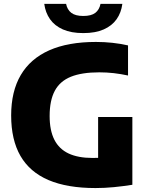

<svg xmlns="http://www.w3.org/2000/svg" viewBox="-20 -968 768 998"><path d="M476.5 9.5Q329.5 9.5 232.2 -32Q135 -73.5 86.5 -157.2Q38 -241 38 -368Q38 -493 88 -578Q138 -663 236 -706.5Q334 -750 478.5 -750Q522 -750 564 -745.5Q606 -741 645.5 -732V-575.5Q608.5 -583.5 571.5 -587.8Q534.5 -592 496 -592Q405 -592 348.2 -569Q291.5 -546 264.8 -496Q238 -446 238 -365Q238 -290 262.5 -241.8Q287 -193.5 336.5 -170.2Q386 -147 461 -147Q489.5 -147 519 -149.2Q548.5 -151.5 572.5 -155.5L490 -84.5V-360H668V-7.5Q620 0 571.8 4.8Q523.5 9.5 476.5 9.5ZM413 -796Q350 -796 307 -815Q264 -834 240 -868.2Q216 -902.5 210 -948H323.5Q329.5 -917.5 350.8 -901.2Q372 -885 413 -885Q454.5 -885 475.5 -901.2Q496.5 -917.5 502.5 -948H616Q610 -902 586 -868Q562 -834 519 -815Q476 -796 413 -796Z"/></svg>

Font: Encode Sans SC ExtraBold
Style: Regular
Weight: 800
Version: Version 3.002